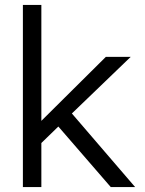

<svg xmlns="http://www.w3.org/2000/svg" viewBox="-20 -760 588 780"><path d="M73 -740H148V-269L410 -529H511L272 -299L529 0H430L217 -246L148 -179V0H73Z"/></svg>

Font: Lexend HM
Style: Regular
Weight: 400
Designer: Bonnie Shaver-Troup, Thomas Jockin, Octavio Pardo
Foundry: Lexend
Version: Version 1.091